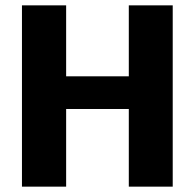

<svg xmlns="http://www.w3.org/2000/svg" viewBox="-20 -697 728 717"><path d="M461 -290H227V0H62V-677H227V-412H461V-677H625V0H461Z"/></svg>

Font: Amaranth
Style: Bold
Weight: 700
Designer: Gesine Todt
Foundry: Gesine Todt
Version: Version 1.001